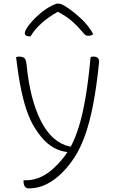

<svg xmlns="http://www.w3.org/2000/svg" viewBox="-20 -842 640 1062"><path d="M85 -529Q103 -529 113.5 -522Q124 -515 127 -484Q146 -291 206.5 -172.5Q267 -54 364 -32H372Q397 -79 417 -144Q437 -209 453 -302Q469 -395 481 -526Q487 -529 496 -529Q531 -529 528 -497Q514 -361 495 -263Q476 -165 451 -95Q426 -25 394.5 24.5Q363 74 323 114Q282 155 236 177.5Q190 200 141 200Q127 200 120 193Q110 183 110 158V155H125Q169 155 210 135Q251 115 288 78Q306 60 322.5 40.5Q339 21 353 -1Q313 -5 276.5 -25.5Q240 -46 207 -86Q189 -108 170 -138.5Q151 -169 132.5 -217.5Q114 -266 98 -341Q82 -416 69 -526Q77 -529 85 -529ZM293 -822H302Q309 -822 320 -818.5Q331 -815 357 -797Q387 -777 427.5 -740Q468 -703 496 -653Q484 -644 467 -644Q458 -644 451.5 -649Q445 -654 432 -670Q407 -700 377 -726Q347 -752 300 -777Q245 -746 207.5 -711.5Q170 -677 149 -641H143Q128 -641 122.5 -646Q117 -651 117 -659Q117 -665 123.5 -678.5Q130 -692 146 -711Q175 -746 212.5 -776Q250 -806 293 -822Z"/></svg>

Font: Recursive Sn Csl St Lt
Style: Regular
Weight: 300
Version: Version 1.079;hotconv 1.0.112;makeotfexe 2.5.65598; ttfautoh